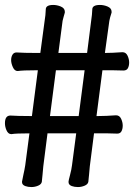

<svg xmlns="http://www.w3.org/2000/svg" viewBox="-23 -743 543 776"><path d="M44 -531Q74 -529 124 -529H140Q160 -674 160.5 -682Q161 -690 162 -705Q162 -723 192 -723Q207 -723 222 -717Q239 -710 239 -696V-692Q237 -684 234 -674.5Q231 -665 230 -659L213 -529H329Q348 -676 348.5 -683Q349 -690 350 -705Q350 -723 381 -723Q396 -723 411 -717Q428 -710 428 -696V-692Q421 -671 419 -659L401 -529H402Q429 -529 471 -532H472Q486 -532 492.5 -518Q499 -504 499 -490.5Q499 -477 494 -467.5Q489 -458 476 -458Q454 -459 433 -459H391L367 -274H375Q405 -274 445 -277H446Q460 -277 466.5 -263Q473 -249 473 -235.5Q473 -222 468 -212.5Q463 -203 451 -203Q429 -204 413 -204H357L340 -71Q338 -52 337 -37.5Q336 -23 334 -8Q332 2 319 7.5Q306 13 292 13Q278 13 267 9Q254 4 254 -7V-9Q254 -13 260 -35.5Q266 -58 268 -75L285 -204H169L152 -71Q150 -53 149 -38Q148 -23 146 -8Q144 2 131 7.5Q118 13 104 13Q90 13 79 9Q66 4 66 -7V-9Q67 -17 71.5 -36.5Q76 -56 79 -75L96 -204Q41 -204 24 -201H23H22Q10 -201 3 -217Q-3 -231 -3 -245Q-3 -276 19 -276Q47 -274 99 -274H106L130 -459H123Q69 -459 49 -456H48Q36 -456 29 -471.5Q22 -487 22 -500Q22 -513 27.5 -522Q33 -531 44 -531ZM295 -274 319 -459H203L179 -274Z"/></svg>

Font: Moon Stars Kai HW
Style: Bold
Weight: 700
Designer: GuiWonder
Version: Version 1.101